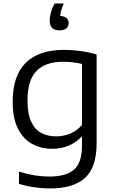

<svg xmlns="http://www.w3.org/2000/svg" viewBox="-20 -832 646 1082"><path d="M261 230Q221 230 174.5 223.5Q128 217 87 204V135Q133.5 149.5 176 156.2Q218.5 163 257 163Q352.5 163 397.2 123.8Q442 84.5 442 -11V-59.5H437.5Q409 -29.5 367.5 -11.5Q326 6.5 273.5 6.5Q212.5 6.5 162 -20.5Q111.5 -47.5 81.5 -106Q51.5 -164.5 51.5 -260Q51.5 -405 125 -478Q198.5 -551 342 -551Q388.5 -551 436 -544.2Q483.5 -537.5 524.5 -525V-24Q524.5 111.5 458.8 170.8Q393 230 261 230ZM297 -63.5Q336.5 -63.5 375.2 -79Q414 -94.5 442 -128V-471.5Q421 -477 393.5 -480.5Q366 -484 334.5 -484Q236.5 -484 185.8 -432.2Q135 -380.5 135 -267.5Q135 -190 156 -145.5Q177 -101 213.5 -82.2Q250 -63.5 297 -63.5ZM315 -661Q260 -661 260 -715.5Q260 -737 267.2 -763.2Q274.5 -789.5 288.5 -812.5H339.5Q330 -791 325.2 -774.2Q320.5 -757.5 319 -742Q343 -741 355 -730Q367 -719 367 -701.5Q367 -683 353.8 -672Q340.5 -661 315 -661Z"/></svg>

Font: Encode Sans SemiExpanded SemiExpanded
Style: Regular
Weight: 400
Width: 6
Designer: Multiple Designers
Foundry: Impallari Type
Version: Version 3.000; ttfautohint (v1.8.3) -l 8 -r 50 -G 200 -x 14 